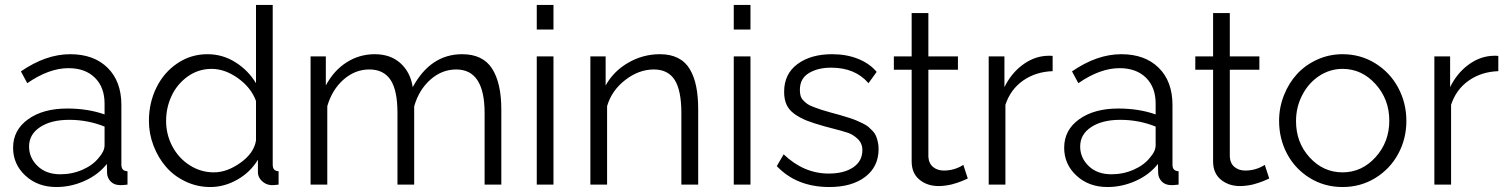

<svg xmlns="http://www.w3.org/2000/svg" viewBox="-20 -750 6123 780"><path d="M33.2 -149.9Q33.2 -221.7 94 -265.4Q154.8 -309.1 252.9 -309.1Q336.9 -309.1 404.8 -285.2V-329.1Q404.8 -395.5 365.5 -434.3Q326.2 -473.1 257.8 -473.1Q179.2 -473.1 90.8 -412.1L64.9 -460Q166.5 -529.8 265.1 -529.8Q361.3 -529.8 417.2 -474.6Q473.1 -419.4 473.1 -323.2V-82Q473.1 -67.9 479 -61.5Q484.9 -55.2 498 -54.2V0Q473.6 2.9 466.8 2Q442.9 1.5 429.4 -12.9Q416 -27.3 415 -45.9L414.1 -84Q379.4 -40 323.7 -15.1Q268.1 9.8 209 9.8Q133.3 9.8 83.3 -36.4Q33.2 -82.5 33.2 -149.9ZM381.8 -109.9Q404.8 -135.7 404.8 -160.2V-235.8Q336.9 -263.2 261.2 -263.2Q187.5 -263.2 142.8 -233.6Q98.1 -204.1 98.1 -154.8Q98.1 -108.9 132.8 -75.4Q167.5 -42 225.1 -42Q273.4 -42 315.9 -60.8Q358.4 -79.6 381.8 -109.9Z M585 -258.8Q585 -332 615.2 -393.8Q645.5 -455.6 700.4 -492.7Q755.4 -529.8 822.8 -529.8Q884.8 -529.8 936.8 -496.8Q988.8 -463.9 1020 -412.1V-730H1087.9V-82Q1087.9 -67.9 1093.5 -61.5Q1099.1 -55.2 1111.8 -54.2V0Q1090.3 2.9 1081.1 2Q1059.6 0.5 1043.7 -14.9Q1027.8 -30.3 1027.8 -49.8V-101.1Q997.1 -50.3 944.3 -20.3Q891.6 9.8 834 9.8Q781.2 9.8 734.1 -12.5Q687 -34.7 654.8 -71.8Q622.6 -108.9 603.8 -157.7Q585 -206.5 585 -258.8ZM1020 -179.2V-339.8Q1000.5 -393.6 947.3 -431.9Q894 -470.2 839.8 -470.2Q786.1 -470.2 742.9 -439.5Q699.7 -408.7 677.2 -360.8Q654.8 -313 654.8 -258.8Q654.8 -203.1 680.4 -155Q706.1 -106.9 751 -78.4Q795.9 -49.8 849.1 -49.8Q902.3 -49.8 957 -88.9Q1011.7 -127.9 1020 -179.2Z M2016.6 0H1948.7V-291Q1948.7 -467.8 1833.5 -467.8Q1774.9 -467.8 1728.3 -426.3Q1681.6 -384.8 1662.6 -317.9V0H1594.7V-291Q1594.7 -382.8 1566.7 -425.3Q1538.6 -467.8 1480.5 -467.8Q1422.4 -467.8 1375.7 -426.8Q1329.1 -385.7 1309.6 -318.8V0H1241.7V-521H1303.7V-402.8Q1335.9 -463.4 1387.9 -496.6Q1439.9 -529.8 1502.4 -529.8Q1566.4 -529.8 1606.9 -493.2Q1647.5 -456.5 1656.7 -396Q1729.5 -529.8 1857.4 -529.8Q1941.4 -529.8 1979 -471.4Q2016.6 -413.1 2016.6 -305.2Z M2160.6 -629.9V-730H2228.5V-629.9ZM2160.6 0V-521H2228.5V0Z M2816.4 0H2748V-291Q2748 -382.8 2720.9 -425.3Q2693.8 -467.8 2636.2 -467.8Q2575.2 -467.8 2520 -425Q2464.8 -382.3 2446.3 -318.8V0H2378.4V-521H2440.4V-402.8Q2472.2 -460.4 2532 -495.1Q2591.8 -529.8 2661.1 -529.8Q2703.6 -529.8 2734.1 -514.4Q2764.6 -499 2782.5 -468.8Q2800.3 -438.5 2808.3 -398.4Q2816.4 -358.4 2816.4 -305.2Z M2960.9 -629.9V-730H3028.8V-629.9ZM2960.9 0V-521H3028.8V0Z M3349.6 9.8Q3216.3 9.8 3135.7 -75.2L3163.6 -123Q3245.6 -44.9 3346.7 -44.9Q3408.7 -44.9 3446 -70.1Q3483.4 -95.2 3483.4 -140.1Q3483.4 -167.5 3464.8 -185.3Q3446.3 -203.1 3424.8 -210.4Q3403.3 -217.8 3350.1 -231.4Q3336.4 -234.9 3329.6 -236.8Q3285.6 -249 3257.8 -260Q3230 -271 3207.5 -287.1Q3185.1 -303.2 3175.3 -325Q3165.5 -346.7 3165.5 -377Q3165.5 -449.7 3219.7 -489.7Q3273.9 -529.8 3360.4 -529.8Q3418.9 -529.8 3465.8 -511Q3512.7 -492.2 3541.5 -458L3508.3 -412.1Q3454.1 -475.1 3356.4 -475.1Q3302.7 -475.1 3266.1 -453.1Q3229.5 -431.2 3229.5 -384.8Q3229.5 -371.1 3232.4 -360.6Q3235.4 -350.1 3243.9 -341.6Q3252.4 -333 3260.3 -327.4Q3268.1 -321.8 3285.6 -315.2Q3303.2 -308.6 3315.9 -304.4Q3328.6 -300.3 3354.5 -293Q3379.4 -286.1 3392.8 -282.5Q3406.2 -278.8 3426.8 -272.2Q3447.3 -265.6 3458.3 -261Q3469.2 -256.3 3484.4 -249Q3499.5 -241.7 3507.6 -234.9Q3515.6 -228 3524.9 -218.3Q3534.2 -208.5 3538.6 -198Q3543 -187.5 3546.1 -174.1Q3549.3 -160.6 3549.3 -145Q3549.3 -72.8 3494.9 -31.5Q3440.4 9.8 3349.6 9.8Z M3911.6 -24.9Q3911.1 -24.4 3901.6 -20.3Q3892.1 -16.1 3886 -13.7Q3879.9 -11.2 3867.7 -7.1Q3855.5 -2.9 3845.2 -0.5Q3835 2 3820.8 3.9Q3806.6 5.9 3793.5 5.9Q3746.6 5.9 3715.1 -20.3Q3683.6 -46.4 3683.6 -94.2V-466.8H3611.3V-521H3683.6V-696.8H3751.5V-521H3871.6V-466.8H3751.5V-112.8Q3753.4 -85.4 3771 -71.3Q3788.6 -57.1 3814.5 -57.1Q3856.9 -57.1 3893.6 -80.1Z M4256.3 -460.9Q4187.5 -458.5 4136.2 -422.6Q4085 -386.7 4064.5 -324.2V0H3996.6V-521H4060.5V-396Q4087.4 -450.7 4131.8 -484.6Q4176.3 -518.6 4226.6 -522.9Q4246.1 -524.4 4256.3 -522.9Z M4303.2 -149.9Q4303.2 -221.7 4364 -265.4Q4424.8 -309.1 4522.9 -309.1Q4606.9 -309.1 4674.8 -285.2V-329.1Q4674.8 -395.5 4635.5 -434.3Q4596.2 -473.1 4527.8 -473.1Q4449.2 -473.1 4360.8 -412.1L4335 -460Q4436.5 -529.8 4535.2 -529.8Q4631.3 -529.8 4687.3 -474.6Q4743.2 -419.4 4743.2 -323.2V-82Q4743.2 -67.9 4749 -61.5Q4754.9 -55.2 4768.1 -54.2V0Q4743.7 2.9 4736.8 2Q4712.9 1.5 4699.5 -12.9Q4686 -27.3 4685.1 -45.9L4684.1 -84Q4649.4 -40 4593.8 -15.1Q4538.1 9.8 4479 9.8Q4403.3 9.8 4353.3 -36.4Q4303.2 -82.5 4303.2 -149.9ZM4651.9 -109.9Q4674.8 -135.7 4674.8 -160.2V-235.8Q4606.9 -263.2 4531.2 -263.2Q4457.5 -263.2 4412.8 -233.6Q4368.2 -204.1 4368.2 -154.8Q4368.2 -108.9 4402.8 -75.4Q4437.5 -42 4495.1 -42Q4543.5 -42 4585.9 -60.8Q4628.4 -79.6 4651.9 -109.9Z M5136.2 -24.9Q5135.7 -24.4 5126.2 -20.3Q5116.7 -16.1 5110.6 -13.7Q5104.5 -11.2 5092.3 -7.1Q5080.1 -2.9 5069.8 -0.5Q5059.6 2 5045.4 3.9Q5031.2 5.9 5018.1 5.9Q4971.2 5.9 4939.7 -20.3Q4908.2 -46.4 4908.2 -94.2V-466.8H4835.9V-521H4908.2V-696.8H4976.1V-521H5096.2V-466.8H4976.1V-112.8Q4978 -85.4 4995.6 -71.3Q5013.2 -57.1 5039.1 -57.1Q5081.5 -57.1 5118.2 -80.1Z M5176.3 -258.8Q5176.3 -313 5195.8 -362.5Q5215.3 -412.1 5249 -449Q5282.7 -485.8 5331.1 -507.8Q5379.4 -529.8 5434.1 -529.8Q5507.3 -529.8 5567.1 -492.7Q5627 -455.6 5660.2 -393.6Q5693.4 -331.5 5693.4 -258.8Q5693.4 -186.5 5660.4 -125.2Q5627.4 -64 5567.6 -27.1Q5507.8 9.8 5434.1 9.8Q5360.4 9.8 5300.8 -27.1Q5241.2 -64 5208.7 -125.2Q5176.3 -186.5 5176.3 -258.8ZM5434.1 -470.2Q5383.3 -470.2 5339.8 -441.9Q5296.4 -413.6 5270.8 -364.5Q5245.1 -315.4 5245.1 -257.8Q5245.1 -170.9 5300.5 -110.4Q5356 -49.8 5434.1 -49.8Q5512.2 -49.8 5568.1 -111.3Q5624 -172.9 5624 -259.8Q5624 -346.7 5568.1 -408.4Q5512.2 -470.2 5434.1 -470.2Z M6066.9 -460.9Q5998 -458.5 5946.8 -422.6Q5895.5 -386.7 5875 -324.2V0H5807.1V-521H5871.1V-396Q5897.9 -450.7 5942.4 -484.6Q5986.8 -518.6 6037.1 -522.9Q6056.6 -524.4 6066.9 -522.9Z"/></svg>

Font: Rawline
Style: Regular
Weight: 400
Designer: Matt McInerney, Pablo Impallari, Rodrigo Fuenzalida
Foundry: Matt McInerney, Pablo Impallari, Rodrigo Fuenzalida
Version: Version 4.020;PS 004.020;hotconv 1.0.88;makeotf.lib2.5.64775